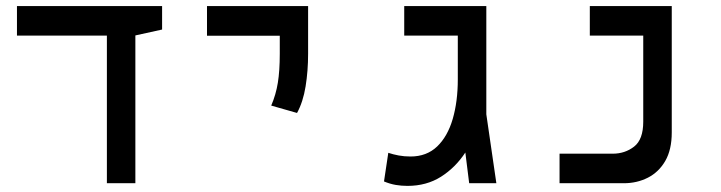

<svg xmlns="http://www.w3.org/2000/svg" viewBox="-20 -606 2384 635"><path d="M333.5 0V-488.3H36.1V-585.9H516.1V-508.3L427.7 -488.8V0Z M962.4 -232.4 877 -256.8Q892.6 -293 898.9 -332.3Q905.3 -371.6 905.3 -428.2V-487.8H664.6V-585.9H999V-428.2Q999 -371.6 990.7 -320.3Q982.4 -269 962.4 -232.4Z M1327.6 8.8Q1307.6 8.8 1288.8 5.6Q1270 2.4 1250 -5.9L1264.2 -100.6Q1280.3 -95.2 1298.6 -91.8Q1316.9 -88.4 1337.9 -88.4Q1391.1 -88.4 1425.8 -121.6Q1460.4 -154.8 1477.3 -212.6Q1494.1 -270.5 1494.1 -343.3V-488.3H1316.9V-585.9H1588.4V-228L1621.6 0H1531.7L1519 -101.6Q1486.3 -51.8 1438.5 -21.5Q1390.6 8.8 1327.6 8.8Z M1830.6 0V-97.7H2006.3Q2046.9 -97.7 2077.1 -121.1Q2107.4 -144.5 2107.4 -203.6V-488.3H1930.7V-585.9H2201.7V-168Q2201.7 -110.8 2180.2 -73.7Q2158.7 -36.6 2122.6 -18.3Q2086.4 0 2043 0Z"/></svg>

Font: Cascadia Mono PL
Style: Regular
Weight: 400
Monospace: yes
Designer: Aaron Bell
Foundry: Saja Typeworks
Version: Version 2404.023; ttfautohint (v1.8.4)